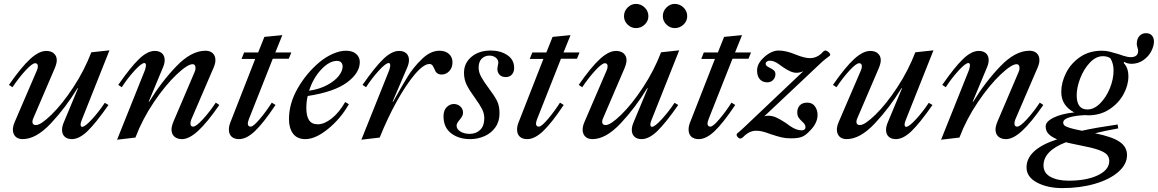

<svg xmlns="http://www.w3.org/2000/svg" viewBox="-20 -705 5934 984"><path d="M46 -41Q46 -58 55 -79L169 -344Q174 -355 174 -365Q174 -381 160 -381Q145 -381 110.5 -343.5Q76 -306 44 -258L26 -270Q89 -361 134.5 -402.5Q180 -444 217 -444Q242 -444 256.5 -431Q271 -418 271 -396Q271 -381 261 -356L152 -102Q146 -90 146 -81Q146 -64 164 -64Q189 -64 243.5 -117Q298 -170 355 -256.5Q412 -343 448 -437L541 -447L399 -90Q393 -75 393 -68Q393 -55 401 -55Q416 -55 452 -94.5Q488 -134 517 -178L536 -167Q471 -74 428.5 -33Q386 8 348 8Q325 8 311.5 -4.5Q298 -17 298 -39Q298 -57 307 -78L380 -253H377Q317 -154 241 -73Q165 8 96 8Q72 8 59 -5.5Q46 -19 46 -41Z M723 -346Q728 -363 728 -369Q728 -382 720 -382Q705 -382 669 -342.5Q633 -303 604 -258L586 -270Q650 -362 693 -403Q736 -444 773 -444Q797 -444 810.5 -431.5Q824 -419 824 -397Q824 -380 815 -359L742 -184H745Q806 -284 883 -364.5Q960 -445 1033 -445Q1057 -445 1070.5 -432Q1084 -419 1084 -397Q1084 -380 1075 -359L961 -94Q956 -83 956 -72Q956 -56 970 -56Q985 -56 1019.5 -93.5Q1054 -131 1086 -179L1104 -167Q1041 -76 995 -34Q949 8 913 8Q888 8 873.5 -5Q859 -18 859 -41Q859 -57 869 -82L977 -335Q982 -345 982 -356Q982 -376 967 -376Q941 -376 884.5 -322.5Q828 -269 769 -182Q710 -95 674 0L580 11Z M1153 -41Q1153 -58 1160 -76L1288 -403H1218L1231 -436H1303L1335 -516L1427 -525L1391 -436H1473L1460 -404H1378L1255 -93Q1250 -78 1250 -72Q1250 -56 1265 -56Q1278 -56 1310.5 -94Q1343 -132 1373 -179L1392 -167Q1329 -73 1286 -32.5Q1243 8 1205 8Q1180 8 1166.5 -5Q1153 -18 1153 -41Z M1557 -213Q1550 -185 1550 -151Q1550 -110 1564 -89Q1578 -68 1609 -68Q1642 -68 1680 -98Q1718 -128 1749 -182L1768 -171Q1726 -97 1661.5 -44.5Q1597 8 1545 8Q1503 8 1482 -20Q1461 -48 1461 -94Q1461 -175 1506 -253Q1551 -331 1618 -387Q1651 -414 1686.5 -429.5Q1722 -445 1753 -445Q1787 -445 1805.5 -428.5Q1824 -412 1824 -387Q1824 -331 1758.5 -282.5Q1693 -234 1557 -213ZM1564 -240Q1618 -248 1657.5 -269.5Q1697 -291 1716.5 -316.5Q1736 -342 1736 -364Q1736 -377 1728.5 -385Q1721 -393 1707 -393Q1668 -393 1626.5 -349Q1585 -305 1564 -240Z M1975 -346Q1980 -363 1980 -369Q1980 -382 1972 -382Q1957 -382 1921 -342.5Q1885 -303 1856 -258L1838 -270Q1902 -362 1945 -403Q1988 -444 2025 -444Q2049 -444 2062.5 -431.5Q2076 -419 2076 -397Q2076 -380 2067 -359L1992 -184H1995Q2040 -265 2070 -313.5Q2100 -362 2143.5 -403.5Q2187 -445 2232 -445Q2263 -445 2281 -428.5Q2299 -412 2299 -386Q2299 -358 2282.5 -340.5Q2266 -323 2243 -323Q2230 -323 2221 -329.5Q2212 -336 2209 -346Q2202 -362 2196.5 -369.5Q2191 -377 2181 -377Q2151 -377 2106 -324Q2061 -271 2013 -184.5Q1965 -98 1926 0L1832 11Z M2253 -109Q2253 -139 2269 -155.5Q2285 -172 2306 -172Q2325 -172 2339 -159.5Q2353 -147 2353 -128Q2353 -118 2349 -110.5Q2345 -103 2338 -94Q2336 -92 2331 -85.5Q2326 -79 2323 -73Q2320 -67 2320 -61Q2320 -43 2339.5 -31Q2359 -19 2387 -19Q2420 -19 2441 -39.5Q2462 -60 2462 -99Q2462 -123 2451 -145Q2440 -167 2417 -199Q2387 -240 2372.5 -268.5Q2358 -297 2358 -332Q2358 -382 2396.5 -414Q2435 -446 2495 -446Q2545 -446 2580 -422.5Q2615 -399 2615 -357Q2615 -336 2603.5 -323Q2592 -310 2572 -310Q2551 -310 2540 -322Q2529 -334 2529 -352Q2529 -355 2531 -367Q2534 -382 2534 -383Q2534 -399 2521 -409.5Q2508 -420 2488 -420Q2465 -420 2449 -404.5Q2433 -389 2433 -358Q2433 -335 2446.5 -310.5Q2460 -286 2484 -254Q2514 -214 2527 -188.5Q2540 -163 2540 -124Q2540 -82 2518.5 -52Q2497 -22 2462.5 -7Q2428 8 2390 8Q2331 8 2292 -22Q2253 -52 2253 -109Z M2630 -41Q2630 -58 2637 -76L2765 -403H2695L2708 -436H2780L2812 -516L2904 -525L2868 -436H2950L2937 -404H2855L2732 -93Q2727 -78 2727 -72Q2727 -56 2742 -56Q2755 -56 2787.5 -94Q2820 -132 2850 -179L2869 -167Q2806 -73 2763 -32.5Q2720 8 2682 8Q2657 8 2643.5 -5Q2630 -18 2630 -41Z M2966 -41Q2966 -58 2975 -79L3089 -344Q3094 -355 3094 -365Q3094 -381 3080 -381Q3065 -381 3030.5 -343.5Q2996 -306 2964 -258L2946 -270Q3009 -361 3054.5 -402.5Q3100 -444 3137 -444Q3162 -444 3176.5 -431Q3191 -418 3191 -396Q3191 -381 3181 -356L3072 -102Q3066 -90 3066 -81Q3066 -64 3084 -64Q3109 -64 3163.5 -117Q3218 -170 3275 -256.5Q3332 -343 3368 -437L3461 -447L3319 -90Q3313 -75 3313 -68Q3313 -55 3321 -55Q3336 -55 3372 -94.5Q3408 -134 3437 -178L3456 -167Q3391 -74 3348.5 -33Q3306 8 3268 8Q3245 8 3231.5 -4.5Q3218 -17 3218 -39Q3218 -57 3227 -78L3300 -253H3297Q3237 -154 3161 -73Q3085 8 3016 8Q2992 8 2979 -5.5Q2966 -19 2966 -41ZM3178 -622Q3178 -648 3196.5 -666.5Q3215 -685 3239 -685Q3265 -685 3284 -666.5Q3303 -648 3303 -622Q3303 -597 3284 -579Q3265 -561 3239 -561Q3215 -561 3196.5 -579Q3178 -597 3178 -622ZM3377 -622Q3377 -648 3395.5 -666.5Q3414 -685 3438 -685Q3464 -685 3483 -666.5Q3502 -648 3502 -622Q3502 -597 3483 -579Q3464 -561 3438 -561Q3414 -561 3395.5 -579Q3377 -597 3377 -622Z M3509 -41Q3509 -58 3516 -76L3644 -403H3574L3587 -436H3659L3691 -516L3783 -525L3747 -436H3829L3816 -404H3734L3611 -93Q3606 -78 3606 -72Q3606 -56 3621 -56Q3634 -56 3666.5 -94Q3699 -132 3729 -179L3748 -167Q3685 -73 3642 -32.5Q3599 8 3561 8Q3536 8 3522.5 -5Q3509 -18 3509 -41Z M4231 -418Q4201 -396 4190 -385L3897 -109Q3908 -112 3917 -112Q3938 -112 3959 -102.5Q3980 -93 4007 -75Q4012 -71 4028.5 -59.5Q4045 -48 4060 -42.5Q4075 -37 4089 -37Q4097 -37 4102.5 -41Q4108 -45 4108 -53Q4108 -62 4103.5 -68.5Q4099 -75 4089 -84Q4078 -94 4072 -104Q4066 -114 4066 -130Q4066 -151 4079 -165Q4092 -179 4117 -179Q4143 -179 4156.5 -160Q4170 -141 4170 -116Q4170 -74 4131 -35Q4110 -12 4090.5 -4Q4071 4 4034 4Q4007 4 3985.5 -1Q3964 -6 3928 -18Q3904 -27 3888 -31Q3872 -35 3855 -35Q3819 -35 3787 -1Q3781 5 3774 5Q3767 5 3761 -2Q3755 -9 3755 -14Q3755 -18 3758.5 -21.5Q3762 -25 3771.5 -32.5Q3781 -40 3791 -50L4097 -340Q4078 -332 4063 -332Q4047 -332 4031 -339Q4015 -346 3994 -360Q3988 -364 3974.5 -374Q3961 -384 3949 -389Q3937 -394 3925 -394Q3916 -394 3910 -389.5Q3904 -385 3904 -379Q3904 -372 3909 -367.5Q3914 -363 3924 -358Q3939 -351 3946.5 -344Q3954 -337 3954 -325Q3954 -307 3942 -295Q3930 -283 3913 -283Q3888 -283 3874 -299Q3860 -315 3860 -344Q3860 -378 3892 -408Q3910 -426 3930.5 -436Q3951 -446 3970 -446Q4009 -446 4059 -425Q4103 -407 4132 -407Q4163 -407 4189 -430Q4191 -432 4195.5 -437Q4200 -442 4203.5 -444Q4207 -446 4211 -446Q4215 -446 4222.5 -441Q4230 -436 4233.5 -429.5Q4237 -423 4231 -418Z M4269 -41Q4269 -58 4278 -79L4392 -344Q4397 -355 4397 -365Q4397 -381 4383 -381Q4368 -381 4333.5 -343.5Q4299 -306 4267 -258L4249 -270Q4312 -361 4357.5 -402.5Q4403 -444 4440 -444Q4465 -444 4479.5 -431Q4494 -418 4494 -396Q4494 -381 4484 -356L4375 -102Q4369 -90 4369 -81Q4369 -64 4387 -64Q4412 -64 4466.5 -117Q4521 -170 4578 -256.5Q4635 -343 4671 -437L4764 -447L4622 -90Q4616 -75 4616 -68Q4616 -55 4624 -55Q4639 -55 4675 -94.5Q4711 -134 4740 -178L4759 -167Q4694 -74 4651.5 -33Q4609 8 4571 8Q4548 8 4534.5 -4.5Q4521 -17 4521 -39Q4521 -57 4530 -78L4603 -253H4600Q4540 -154 4464 -73Q4388 8 4319 8Q4295 8 4282 -5.5Q4269 -19 4269 -41Z M4946 -346Q4951 -363 4951 -369Q4951 -382 4943 -382Q4928 -382 4892 -342.5Q4856 -303 4827 -258L4809 -270Q4873 -362 4916 -403Q4959 -444 4996 -444Q5020 -444 5033.5 -431.5Q5047 -419 5047 -397Q5047 -380 5038 -359L4965 -184H4968Q5029 -284 5106 -364.5Q5183 -445 5256 -445Q5280 -445 5293.5 -432Q5307 -419 5307 -397Q5307 -380 5298 -359L5184 -94Q5179 -83 5179 -72Q5179 -56 5193 -56Q5208 -56 5242.5 -93.5Q5277 -131 5309 -179L5327 -167Q5264 -76 5218 -34Q5172 8 5136 8Q5111 8 5096.5 -5Q5082 -18 5082 -41Q5082 -57 5092 -82L5200 -335Q5205 -345 5205 -356Q5205 -376 5190 -376Q5164 -376 5107.5 -322.5Q5051 -269 4992 -182Q4933 -95 4897 0L4803 11Z M5894 -492Q5894 -468 5879.5 -441Q5865 -414 5838.5 -396Q5812 -378 5779 -378Q5758 -378 5741 -388L5739 -382Q5763 -358 5763 -313Q5763 -268 5738 -222Q5713 -176 5666 -145Q5619 -114 5557 -114Q5547 -114 5542 -115Q5492 -113 5460.5 -103.5Q5429 -94 5429 -77Q5429 -68 5435.5 -62Q5442 -56 5462.5 -49.5Q5483 -43 5525 -35Q5597 -51 5708 -67L5711 -47Q5639 -34 5592 -22Q5681 -4 5718.5 22Q5756 48 5756 90Q5756 137 5711.5 176Q5667 215 5591 237Q5515 259 5425 259Q5348 259 5294.5 230.5Q5241 202 5241 153Q5241 60 5398 9Q5367 -4 5353 -19.5Q5339 -35 5339 -57Q5339 -82 5379.5 -102Q5420 -122 5486 -129Q5455 -144 5437 -170.5Q5419 -197 5419 -234Q5419 -282 5443.5 -331Q5468 -380 5515 -412.5Q5562 -445 5627 -445Q5648 -445 5666 -440.5Q5684 -436 5711 -428Q5717 -426 5738 -419Q5759 -412 5776 -412Q5793 -412 5803 -420Q5813 -428 5813 -445Q5813 -450 5809.5 -461.5Q5806 -473 5806 -479Q5806 -506 5819.5 -520.5Q5833 -535 5853 -535Q5873 -535 5883.5 -523Q5894 -511 5894 -492ZM5687 -344Q5687 -379 5671 -406Q5657 -417 5632 -417Q5597 -417 5566 -384.5Q5535 -352 5516.5 -304.5Q5498 -257 5498 -217Q5498 -144 5553 -144Q5587 -144 5618 -175Q5649 -206 5668 -252.5Q5687 -299 5687 -344ZM5511 39Q5470 31 5443 24Q5328 68 5328 143Q5328 182 5364 201.5Q5400 221 5457 221Q5549 221 5607 193Q5665 165 5665 120Q5665 101 5653 87.5Q5641 74 5608 62.5Q5575 51 5511 39Z"/></svg>

Font: Ibarra Real Nova
Style: Italic
Weight: 400
Italic angle: -22°
Designer: Jose Maria Ribagorda & Octavio Pardo
Foundry: Octavio Pardo
Version: Version 1.014